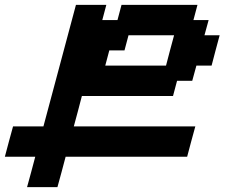

<svg xmlns="http://www.w3.org/2000/svg" viewBox="-20 -645 924 790"><path d="M91.3 125H216.3Q222.2 104 233.4 62.5Q244.6 21 250 0H750Q755.4 -21 766.6 -62.5Q777.8 -104 783.7 -125H283.7Q289.6 -145.5 300.5 -187.3Q311.5 -229 316.9 -250H691.9L708.5 -312.5H771L788.1 -375H850.6Q856 -395.5 866.9 -437.3Q877.9 -479 883.8 -500H821.3L838.4 -562.5H775.9L792.5 -625H480L463.4 -562.5H400.9L417.5 -625H292.5Q270 -542 225.6 -375Q181.2 -208 158.7 -125H33.7Q27.8 -104 16.6 -62.5Q5.4 -21 0 0H125Q119.6 21 108.4 62.5Q97.2 104 91.3 125ZM663.1 -375H413.1L429.7 -437.5H492.2L508.8 -500H696.3Q690.4 -479 679.4 -437.3Q668.5 -395.5 663.1 -375Z"/></svg>

Font: Faithful 32x
Style: Oblique
Weight: 400
Foundry: Faithful Resource Pack
Version: Version 1.0; January 27, 2023